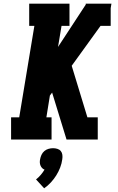

<svg xmlns="http://www.w3.org/2000/svg" viewBox="-20 -755 640 1039"><path d="M40 0V-120H84L166 -615H138V-735H356V-615H313L294 -501L444 -730V-735H583L579 -711V-615H524L368 -399L453 -120H509V0H340L262 -254L250 -238L231 -120H259V0ZM219 264 175 216Q189 205 200.5 191.5Q212 178 221 163Q213 160 207.5 154Q202 148 199 140.5Q196 133 195.5 124.5Q195 116 197 107Q199 95 204.5 83Q210 71 220 62.5Q230 54 242.5 50.5Q255 47 267 47Q279 47 290.5 50.5Q302 54 309 62.5Q316 71 317.5 83Q319 95 317 107Q314 130 305.5 152Q297 174 284.5 194Q272 214 255.5 232Q239 250 219 264Z"/></svg>

Font: Iosevka Slab Heavy Extended
Style: Italic
Weight: 900
Width: 7
Italic angle: -9°
Monospace: yes
Designer: Belleve Invis
Foundry: Belleve Invis
Version: Version 11.1.0; ttfautohint (v1.8.3)